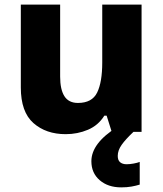

<svg xmlns="http://www.w3.org/2000/svg" viewBox="-20 -570 704 830"><path d="M592 -550V0H463L441 -70H431Q405 -28 360 -9Q315 10 264 10Q179 10 124.5 -38Q70 -86 70 -192V-550H240V-239Q240 -183 258.5 -154Q277 -125 317 -125Q378 -125 400 -170Q422 -215 422 -300V-550ZM489 104Q489 123 499.5 131.5Q510 140 527 140Q541 140 557.5 137Q574 134 584 130V228Q568 233 548.5 236.5Q529 240 504 240Q447 240 411 209Q375 178 375 127Q375 49 487 -21L557 0Q523 32 506 56Q489 80 489 104Z"/></svg>

Font: Noto Kufi Arabic ExtraBold
Style: Regular
Weight: 800
Designer: Monotype Design Team, David Williams, Khaled Hosny
Foundry: Google LLC
Version: Version 2.109; ttfautohint (v1.8.4.7-5d5b)